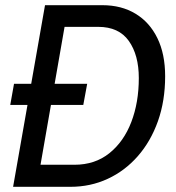

<svg xmlns="http://www.w3.org/2000/svg" viewBox="-20 -720 680 740"><path d="M30.5 0 153.5 -700H374.5Q448 -700 502.2 -667.2Q556.5 -634.5 586.5 -573.2Q616.5 -512 616.5 -426Q616.5 -331.5 588.8 -253.2Q561 -175 511.2 -118.2Q461.5 -61.5 395.2 -30.8Q329 0 251.5 0ZM129 -44 95 -85H267Q346 -85 401.5 -129.5Q457 -174 486 -249.5Q515 -325 515 -419Q515 -508 476.5 -562.2Q438 -616.5 358.5 -616.5H186.5L236 -657.5ZM19.5 -315.5 34 -397H316L301 -315.5Z"/></svg>

Font: Cabin
Style: Italic
Weight: 400
Width: 4
Italic angle: -10°
Designer: Pablo Impallari
Foundry: Pablo Impallari. http://www.impallari.com Igino Marini. http://www.ikern.com
Version: Version 3.001